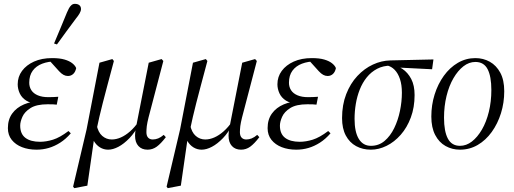

<svg xmlns="http://www.w3.org/2000/svg" viewBox="-20 -766 2670 998"><path d="M170 12Q128 12 94.5 -1Q61 -14 41 -39Q21 -64 21 -100Q21 -145 43.5 -176Q66 -207 105 -223.5Q144 -240 191 -240L179 -228Q140 -228 116.5 -243Q93 -258 82.5 -281Q72 -304 72 -328Q72 -367 94.5 -397.5Q117 -428 157 -446Q197 -464 251 -464Q290 -464 315.5 -456.5Q341 -449 356 -437Q371 -425 376 -412Q372 -392 360.5 -381.5Q349 -371 333 -371Q321 -371 310 -377Q299 -383 287 -396L240 -448L286 -456L307 -443Q297 -445 288.5 -446Q280 -447 271 -447Q231 -447 199.5 -435Q168 -423 150 -398.5Q132 -374 132 -336Q132 -314 143 -297Q154 -280 176.5 -270.5Q199 -261 231 -261Q244 -261 257 -261.5Q270 -262 283 -263L275 -222Q267 -223 257 -223.5Q247 -224 228 -224Q170 -224 139 -204.5Q108 -185 96.5 -159Q85 -133 85 -113Q85 -70 112 -49.5Q139 -29 188 -29Q220 -29 255.5 -40Q291 -51 336 -85L348 -73Q322 -43 293 -24.5Q264 -6 233.5 3Q203 12 170 12ZM261 -540Q278 -581 295 -621Q312 -661 328 -701Q333 -713 338.5 -723Q344 -733 351.5 -739.5Q359 -746 369 -746Q384 -746 392.5 -739Q401 -732 401 -719Q401 -709 393.5 -696Q386 -683 375 -670Q350 -636 325 -602.5Q300 -569 276 -535Z M366 212 360 204 430 -93 497 -440 564 -459 572 -449Q553 -377 538.5 -323.5Q524 -270 514 -230Q504 -190 496.5 -158.5Q489 -127 483 -97L474 -79L434 199ZM542 12Q519 12 499.5 0Q480 -12 467 -34.5Q454 -57 450 -88L482 -118Q490 -78 511.5 -59.5Q533 -41 561 -41Q584 -41 608 -51.5Q632 -62 656 -83Q680 -104 702 -136L712 -124H705Q682 -78 653 -48Q624 -18 595.5 -3Q567 12 542 12ZM747 12Q717 12 699.5 -7Q682 -26 682 -61Q682 -69 683 -79.5Q684 -90 688 -110L689 -115L753 -440L820 -459L829 -449L752 -155Q749 -142 746.5 -131Q744 -120 743 -110.5Q742 -101 741.5 -93Q741 -85 741 -79Q741 -60 750 -50.5Q759 -41 774 -41Q788 -41 802 -46.5Q816 -52 831 -65L842 -53Q816 -19 794.5 -3.5Q773 12 747 12Z M852 212 846 204 916 -93 983 -440 1050 -459 1058 -449Q1039 -377 1024.5 -323.5Q1010 -270 1000 -230Q990 -190 982.5 -158.5Q975 -127 969 -97L960 -79L920 199ZM1028 12Q1005 12 985.5 0Q966 -12 953 -34.5Q940 -57 936 -88L968 -118Q976 -78 997.5 -59.5Q1019 -41 1047 -41Q1070 -41 1094 -51.5Q1118 -62 1142 -83Q1166 -104 1188 -136L1198 -124H1191Q1168 -78 1139 -48Q1110 -18 1081.5 -3Q1053 12 1028 12ZM1233 12Q1203 12 1185.5 -7Q1168 -26 1168 -61Q1168 -69 1169 -79.5Q1170 -90 1174 -110L1175 -115L1239 -440L1306 -459L1315 -449L1238 -155Q1235 -142 1232.5 -131Q1230 -120 1229 -110.5Q1228 -101 1227.5 -93Q1227 -85 1227 -79Q1227 -60 1236 -50.5Q1245 -41 1260 -41Q1274 -41 1288 -46.5Q1302 -52 1317 -65L1328 -53Q1302 -19 1280.5 -3.5Q1259 12 1233 12Z M1520 12Q1478 12 1444.5 -1Q1411 -14 1391 -39Q1371 -64 1371 -100Q1371 -145 1393.5 -176Q1416 -207 1455 -223.5Q1494 -240 1541 -240L1529 -228Q1490 -228 1466.5 -243Q1443 -258 1432.5 -281Q1422 -304 1422 -328Q1422 -367 1444.5 -397.5Q1467 -428 1507 -446Q1547 -464 1601 -464Q1640 -464 1665.5 -456.5Q1691 -449 1706 -437Q1721 -425 1726 -412Q1722 -392 1710.5 -381.5Q1699 -371 1683 -371Q1671 -371 1660 -377Q1649 -383 1637 -396L1590 -448L1636 -456L1657 -443Q1647 -445 1638.5 -446Q1630 -447 1621 -447Q1581 -447 1549.5 -435Q1518 -423 1500 -398.5Q1482 -374 1482 -336Q1482 -314 1493 -297Q1504 -280 1526.5 -270.5Q1549 -261 1581 -261Q1594 -261 1607 -261.5Q1620 -262 1633 -263L1625 -222Q1617 -223 1607 -223.5Q1597 -224 1578 -224Q1520 -224 1489 -204.5Q1458 -185 1446.5 -159Q1435 -133 1435 -113Q1435 -70 1462 -49.5Q1489 -29 1538 -29Q1570 -29 1605.5 -40Q1641 -51 1686 -85L1698 -73Q1672 -43 1643 -24.5Q1614 -6 1583.5 3Q1553 12 1520 12Z M1908 12Q1865 12 1831 -6.5Q1797 -25 1777.5 -61.5Q1758 -98 1758 -152Q1758 -221 1779.5 -276.5Q1801 -332 1837.5 -371Q1874 -410 1918.5 -430.5Q1963 -451 2009 -452L2233 -457L2226 -406L2047 -415L2014 -425Q1972 -425 1940.5 -408.5Q1909 -392 1886.5 -364Q1864 -336 1850 -300.5Q1836 -265 1829.5 -226Q1823 -187 1823 -148Q1823 -80 1845 -44Q1867 -8 1908 -8Q1949 -8 1979 -33.5Q2009 -59 2029 -100Q2049 -141 2059 -189.5Q2069 -238 2069 -284Q2069 -325 2059 -355Q2049 -385 2031.5 -403Q2014 -421 1991 -426L2010 -431Q2043 -427 2071.5 -408Q2100 -389 2117.5 -355.5Q2135 -322 2135 -272Q2135 -208 2115.5 -155.5Q2096 -103 2063 -65.5Q2030 -28 1989.5 -8Q1949 12 1908 12Z M2371 12Q2330 12 2296 -7Q2262 -26 2242 -64.5Q2222 -103 2222 -160Q2222 -220 2239 -274.5Q2256 -329 2287 -372Q2318 -415 2360 -439.5Q2402 -464 2451 -464Q2492 -464 2526 -445Q2560 -426 2580.5 -388Q2601 -350 2601 -292Q2601 -232 2584 -177.5Q2567 -123 2536 -80Q2505 -37 2463 -12.5Q2421 12 2371 12ZM2371 -8Q2404 -8 2433 -30.5Q2462 -53 2485 -92.5Q2508 -132 2521 -185Q2534 -238 2534 -298Q2534 -369 2514.5 -406.5Q2495 -444 2451 -444Q2418 -444 2389 -421.5Q2360 -399 2337 -359.5Q2314 -320 2301 -267Q2288 -214 2288 -154Q2288 -83 2308 -45.5Q2328 -8 2371 -8Z"/></svg>

Font: Source Serif 4 60pt
Style: Italic
Weight: 400
Italic angle: -12°
Version: Version 4.004;hotconv 1.0.116;makeotfexe 2.5.65601